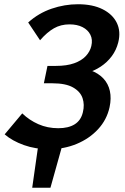

<svg xmlns="http://www.w3.org/2000/svg" viewBox="-20 -691 589 906"><path d="M132 195 163 -23H279L218 195ZM211 13Q147 13 92.5 -6.5Q38 -26 2 -57L85 -156Q118 -124 161 -105Q204 -86 255 -86Q303 -86 332.5 -104.5Q362 -123 371 -161Q380 -197 369.5 -228Q359 -259 324.5 -278.5Q290 -298 227 -298H187L204 -380H244Q295 -380 330 -392.5Q365 -405 385 -426.5Q405 -448 411 -474Q418 -504 406.5 -527Q395 -550 369.5 -563Q344 -576 308 -576Q267 -576 234.5 -557.5Q202 -539 169 -501L113 -585Q162 -629 223.5 -650Q285 -671 348 -671Q417 -671 464 -647.5Q511 -624 531 -583.5Q551 -543 538 -491Q529 -455 507.5 -426Q486 -397 455 -376.5Q424 -356 386.5 -345.5Q349 -335 308 -335L317 -373Q368 -373 406 -359.5Q444 -346 467.5 -321Q491 -296 498.5 -261.5Q506 -227 497 -185Q484 -126 443 -81.5Q402 -37 342 -12Q282 13 211 13Z"/></svg>

Font: Ysabeau Office
Style: Bold Italic
Weight: 700
Italic angle: -12°
Designer: Christian Thalmann (Catharsis Fonts)
Version: Version 2.001;gftools[0.9.30]; featfreeze: tnum,lnum,ss02